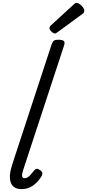

<svg xmlns="http://www.w3.org/2000/svg" viewBox="-20 -1289 601 1324"><path d="M129 15Q71 15 54.5 -29.5Q38 -74 65 -157L336 -983Q343 -1003 352.5 -1009Q362 -1015 381 -1015Q412 -1015 420.5 -1005.5Q429 -996 422 -976L137 -108Q130 -85 133 -72.5Q136 -60 150 -60Q161 -60 171 -66.5Q181 -73 192 -85Q203 -97 215 -113Q223 -123 231.5 -125Q240 -127 253 -118Q269 -108 271.5 -98Q274 -88 268 -77Q251 -48 229 -27Q207 -6 182.5 4.5Q158 15 129 15ZM359 -1058Q348 -1058 334.5 -1071.5Q321 -1085 321 -1095Q321 -1099 322.5 -1103Q324 -1107 330 -1113L488 -1258Q493 -1263 497.5 -1266Q502 -1269 508 -1269Q518 -1269 530.5 -1260Q543 -1251 552 -1239Q561 -1227 561 -1216Q561 -1209 559 -1204Q557 -1199 546 -1191L378 -1068Q372 -1064 367.5 -1061Q363 -1058 359 -1058Z"/></svg>

Font: Playwrite AU TAS
Style: Regular
Weight: 400
Designer: Veronika Burian, José Scaglione
Foundry: TypeTogether
Version: Version 1.002